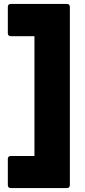

<svg xmlns="http://www.w3.org/2000/svg" viewBox="-20 -811 435 981"><path d="M36 150Q20 150 20 134V1Q20 -14 36 -14H156V-626H36Q20 -626 20 -642V-775Q20 -791 36 -791H321Q337 -791 337 -775V134Q337 150 321 150Z"/></svg>

Font: LINE Seed Sans ExtraBold
Style: Regular
Weight: 800
Designer: LINE VX Design & Dalton Maag Ltd & Sandoll Inc
Foundry: Dalton Maag Ltd
Version: Version 1.003